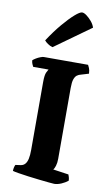

<svg xmlns="http://www.w3.org/2000/svg" viewBox="-106 -1045 635 1098"><g transform="rotate(10 211.5 -496.5)"><path d="M291 0Q284 0 260 -2.5Q236 -5 203 -8.5Q170 -12 137 -16.5Q104 -21 79.5 -25Q55 -29 46 -32Q46 -42 48.5 -52.5Q51 -63 54 -68L83 -72Q99 -74 109 -85Q119 -96 123.5 -116.5Q128 -137 128 -168V-562Q128 -604 136 -619.5Q144 -635 146 -638H57Q54 -643 50 -652.5Q46 -662 45 -674Q51 -680 63.5 -687.5Q76 -695 88.5 -699.5Q101 -704 106 -704H364Q367 -698 372 -687Q377 -676 378 -655L335 -642Q321 -639 311 -631.5Q301 -624 295 -607Q289 -590 289 -556V-145Q289 -121 283.5 -103.5Q278 -86 272 -80L362 -67Q364 -63 367 -52.5Q370 -42 370 -32Q354 -19 332 -9.5Q310 0 291 0ZM146 -768Q131 -772 117.5 -781.5Q104 -791 98 -799Q136 -857 172.5 -900Q209 -943 237.5 -968Q266 -993 279 -993Q290 -993 305 -982Q320 -971 334.5 -954Q349 -937 355 -918Z"/></g></svg>

Font: Texturina 12pt ExtraBold
Style: Regular
Weight: 800
Designer: Guillermo Torres Carreño
Foundry: Omnibus-Type
Version: Version 1.002